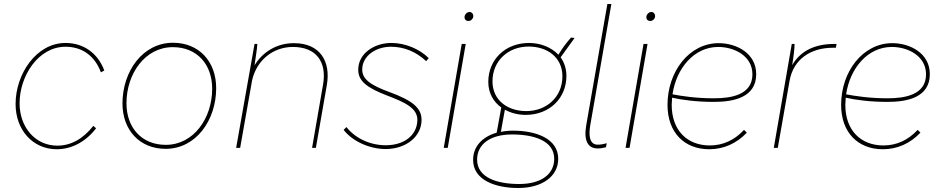

<svg xmlns="http://www.w3.org/2000/svg" viewBox="-20 -740 4719 961"><path d="M264 7C339 7 410 -31 461 -98L447 -110C397 -46 336 -11 267 -11C156 -11 78 -104 78 -223C78 -359 171 -506 308 -506C393 -506 455 -459 485 -378L502 -387C471 -471 401 -525 308 -525C162 -525 58 -370 58 -219C58 -91 143 7 264 7Z M809 5C960 5 1062 -137 1062 -299C1062 -432 976 -526 846 -526C695 -526 593 -384 593 -222C593 -89 679 5 809 5ZM810 -15C688 -15 613 -102 613 -223C613 -371 706 -504 845 -504C967 -504 1042 -417 1042 -296C1042 -148 949 -15 810 -15Z M1162 0H1182L1242 -339C1265 -439 1347 -505 1446 -505C1561 -505 1617 -432 1597 -317L1542 0H1561L1616 -315C1636 -432 1583 -524 1451 -524C1367 -524 1296 -482 1254 -413C1260 -459 1267 -494 1268 -520H1254Z M1910 6C2013 6 2090 -57 2090 -140C2090 -200 2044 -237 1930 -279C1831 -315 1793 -345 1793 -392C1793 -458 1858 -506 1937 -506C2001 -506 2062 -482 2113 -434L2126 -449C2080 -495 2008 -525 1939 -525C1854 -525 1773 -473 1773 -391C1773 -336 1813 -302 1917 -262C2009 -227 2071 -198 2069 -137C2066 -60 2000 -13 1911 -13C1833 -13 1759 -47 1714 -104L1700 -90C1745 -31 1833 6 1910 6Z M2201 0H2221L2311 -520H2291ZM2325 -635C2337 -635 2349 -646 2349 -660C2349 -670 2342 -680 2330 -680C2317 -680 2305 -667 2305 -654C2305 -643 2312 -635 2325 -635Z M2611 -165C2730 -165 2815 -248 2815 -360C2815 -397 2804 -428 2786 -453L2856 -550L2838 -552C2810 -520 2795 -499 2775 -466C2739 -504 2684 -525 2628 -525C2509 -525 2424 -442 2424 -330C2424 -274 2450 -230 2489 -202L2466 -76C2393 -55 2348 -6 2348 60C2348 162 2460 201 2574 201C2693 201 2774 143 2774 55C2774 -47 2662 -86 2548 -86C2527 -86 2506 -84 2487 -80L2507 -191C2538 -174 2574 -165 2611 -165ZM2579 181C2470 181 2368 150 2368 59C2368 -19 2435 -67 2543 -67C2652 -67 2754 -36 2754 55C2754 133 2687 181 2579 181ZM2614 -184C2522 -184 2445 -237 2445 -333C2445 -436 2524 -507 2626 -507C2718 -507 2795 -454 2795 -358C2795 -255 2716 -184 2614 -184Z M2971 3C2987 3 2996 1 3013 -3L3017 -23C2998 -18 2987 -16 2971 -16C2933 -16 2925 -57 2934 -111L3040 -720H3020L2914 -112C2901 -35 2923 3 2971 3Z M3111 0H3131L3221 -520H3201ZM3235 -635C3247 -635 3259 -646 3259 -660C3259 -670 3252 -680 3240 -680C3227 -680 3215 -667 3215 -654C3215 -643 3222 -635 3235 -635Z M3530 7C3602 7 3667 -22 3718 -76L3704 -90C3657 -39 3599 -12 3533 -12C3419 -12 3342 -88 3342 -215L3344 -251C3393 -240 3465 -230 3553 -230C3652 -230 3765 -252 3765 -369C3765 -473 3667 -524 3577 -524C3430 -524 3321 -382 3321 -215C3321 -77 3405 7 3530 7ZM3346 -268C3365 -397 3453 -505 3575 -505C3654 -505 3746 -461 3746 -368C3746 -264 3638 -248 3553 -248C3465 -248 3392 -259 3346 -268Z M3853 0H3873L3932 -336C3951 -443 4037 -501 4149 -501H4164L4167 -520H4155C4062 -520 3988 -488 3945 -414C3952 -456 3957 -498 3957 -520H3943Z M4399 7C4471 7 4536 -22 4587 -76L4573 -90C4526 -39 4468 -12 4402 -12C4288 -12 4211 -88 4211 -215L4213 -251C4262 -240 4334 -230 4422 -230C4521 -230 4634 -252 4634 -369C4634 -473 4536 -524 4446 -524C4299 -524 4190 -382 4190 -215C4190 -77 4274 7 4399 7ZM4215 -268C4234 -397 4322 -505 4444 -505C4523 -505 4615 -461 4615 -368C4615 -264 4507 -248 4422 -248C4334 -248 4261 -259 4215 -268Z"/></svg>

Font: Fixel Text 20240404 Thin
Style: Italic
Weight: 100
Width: 4
Italic angle: -10°
Designer: AlfaBravo + MacPaw
Foundry: Kyrylo Tkachov, Marchela Mozhyna, Serhii Makarenko, Maria Weinstein, Zakhar Kryvoshyya
Version: Version 1.211;Glyphs 3.2 (3225)